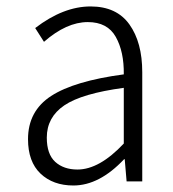

<svg xmlns="http://www.w3.org/2000/svg" viewBox="-20 -566 540 599"><path d="M209 12.7Q145.5 12.7 106.4 -24.4Q67.4 -61.5 67.4 -131.8Q67.4 -219.7 139.6 -266.6Q211.9 -313.5 366.2 -334Q367.2 -404.3 341.3 -450.7Q315.4 -497.1 253.9 -497.1Q187.5 -497.1 117.2 -435.5L89.8 -478.5Q177.7 -545.9 262.7 -545.9Q343.8 -545.9 383.8 -489.7Q423.8 -433.6 423.8 -340.8V0H375L369.1 -69.3H367.2Q290 12.7 209 12.7ZM221.7 -37.1Q290 -37.1 366.2 -118.2V-292Q235.4 -274.4 180.7 -237.3Q126 -200.2 126 -136.7Q126 -85 152.3 -61Q178.7 -37.1 221.7 -37.1Z"/></svg>

Font: GenEi Gothic M Light
Style: Regular
Weight: 300
Designer: o_tamon (Modified); [Source Han Sans]
Ryoko NISHIZUKA  (kana & ideographs); Paul D. Hunt (Latin, Greek & Cyrillic); Wenl
Version: Version 1.1a;Original Version 1.004